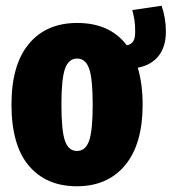

<svg xmlns="http://www.w3.org/2000/svg" viewBox="-20 -631 598 669"><path d="M460 -395Q477 -339 477 -266Q477 -129 416 -55.5Q355 18 248 18Q141 18 80.5 -53.5Q20 -125 20 -267Q20 -405 80.5 -478Q141 -551 249 -551Q363 -551 422 -473Q438 -477 444.5 -487.5Q451 -498 451 -520Q451 -545 448.5 -560.5Q446 -576 441 -596L543 -611Q558 -568 558 -521Q558 -468 532.5 -436Q507 -404 460 -395ZM303 -266Q303 -357 290.5 -392Q278 -427 249 -427Q219 -427 206.5 -391.5Q194 -356 194 -267Q194 -175 206.5 -140Q219 -105 248 -105Q278 -105 290.5 -140.5Q303 -176 303 -266Z"/></svg>

Font: Fira Sans Extra Condensed ExtraBold
Style: Regular
Weight: 800
Width: 1
Designer: Carrois Corporate & Edenspiekermann AG
Foundry: Carrois Corporate GbR & Edenspiekermann AG
Version: Version 4.203